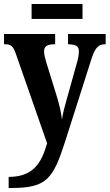

<svg xmlns="http://www.w3.org/2000/svg" viewBox="-20 -705 545 954"><path d="M137 -611H390V-685H137ZM23 174V229H38C213 229 244 183 304 -3L435 -414C453 -469 470 -485 502 -485H505V-536H318V-485H322C357 -483 372 -476 372 -450C372 -434 368 -411 363 -396L310 -206C301 -175 293 -145 288 -111C285 -140 275 -187 259 -237L209 -398C203 -419 199 -436 199 -450C199 -473 212 -485 250 -485H254V-536H0V-485H4C33 -485 45 -478 59 -437L214 7C186 107 143 174 23 174Z"/></svg>

Font: Noto Serif Condensed
Style: Bold
Weight: 700
Width: 3
Designer: Monotype Design Team
Foundry: Monotype Imaging Inc.
Version: Version 2.015